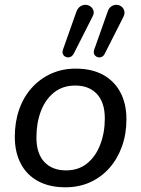

<svg xmlns="http://www.w3.org/2000/svg" viewBox="-20 -788 600 817"><path d="M258 9Q191 9 142.5 -17Q94 -43 68.5 -91.5Q43 -140 43 -206Q43 -269 61.5 -322Q80 -375 115 -414Q150 -453 197.5 -474.5Q245 -496 302 -496Q370 -496 418 -470Q466 -444 492 -395.5Q518 -347 518 -280Q518 -218 499 -165Q480 -112 445.5 -73Q411 -34 363.5 -12.5Q316 9 258 9ZM261 -63Q314 -63 350.5 -92.5Q387 -122 406.5 -172.5Q426 -223 426 -284Q426 -352 392.5 -388Q359 -424 300 -424Q247 -424 210 -394.5Q173 -365 154 -315Q135 -265 135 -203Q135 -135 168.5 -99Q202 -63 261 -63ZM426 -560Q421 -549 411.5 -545.5Q402 -542 393.5 -545.5Q385 -549 381 -557Q377 -565 381 -577L438 -738Q443 -754 454 -761Q465 -768 476.5 -767.5Q488 -767 497 -760Q506 -753 509 -741.5Q512 -730 505 -716ZM294 -560Q288 -549 279 -545.5Q270 -542 261 -545.5Q252 -549 248 -557Q244 -565 248 -577L305 -738Q311 -754 322 -761Q333 -768 344.5 -767.5Q356 -767 365.5 -760Q375 -753 378 -741.5Q381 -730 373 -716Z"/></svg>

Font: Nunito Medium
Style: Italic
Weight: 500
Designer: Vernon Adams
Foundry: Vernon Adams
Version: Version 3.601